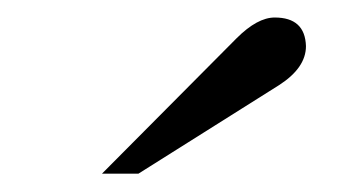

<svg xmlns="http://www.w3.org/2000/svg" viewBox="-20 -714 380 216"><path d="M135.7 -518.6H94.7L246.1 -670.9Q269.5 -694.3 289.1 -694.3Q323.2 -694.3 324.2 -662.1Q324.2 -637.7 293.9 -618.2Z"/></svg>

Font: Podda
Style: Regular
Weight: 400
Designer: Md. Tanbin Islam Siyam
Foundry: Tanbin Islam Siyam
Version: Version 0.258